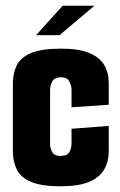

<svg xmlns="http://www.w3.org/2000/svg" viewBox="-20 -646 421 671"><path d="M192 5Q123 5 87 -11Q51 -27 38 -55Q25 -83 25 -117V-354Q25 -389 38 -416.5Q51 -444 87 -460Q123 -476 194 -476Q255 -476 291.5 -461Q328 -446 344 -419Q360 -392 360 -356V-280L230 -271V-332Q230 -346 222.5 -361Q215 -376 193 -376Q170 -376 162.5 -361Q155 -346 155 -332V-142Q155 -128 162.5 -114.5Q170 -101 191 -101Q215 -101 222.5 -114.5Q230 -128 230 -144V-196L360 -206V-117Q360 -81 344 -53.5Q328 -26 291.5 -10.5Q255 5 192 5ZM106 -523 199 -626H310L188 -523Z"/></svg>

Font: Smooch Sans Thin ExtraBold
Style: Regular
Weight: 800
Version: Version 1.010